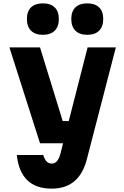

<svg xmlns="http://www.w3.org/2000/svg" viewBox="-20 -902 740 1142"><path d="M36 -620H218L353 -182H389L501 -620H669L494 55Q447 220 288 220Q101 220 80 20H237Q246 47 258 59Q270 71 289 71Q323 71 339 14L355 -50H218ZM235 -695Q189 -695 164.5 -719.5Q140 -744 140 -789Q140 -834 164.5 -858Q189 -882 235 -882Q281 -882 305.5 -858Q330 -834 330 -789Q330 -744 305.5 -719.5Q281 -695 235 -695ZM499 -695Q453 -695 428.5 -719.5Q404 -744 404 -789Q404 -834 428.5 -858Q453 -882 499 -882Q545 -882 569.5 -858Q594 -834 594 -789Q594 -744 569.5 -719.5Q545 -695 499 -695Z"/></svg>

Font: Martian Mono ExtraBold
Style: Regular
Weight: 800
Monospace: yes
Designer: Roman Shamin
Foundry: Evil Martians
Version: Version 1.000; ttfautohint (v1.8.4.7-5d5b)